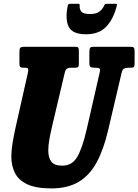

<svg xmlns="http://www.w3.org/2000/svg" viewBox="-20 -1004 750 1042"><path d="M331 -607.5 264 -324.5Q255 -286 248.5 -251Q242 -216 242 -188Q242 -147.5 258.8 -126.2Q275.5 -105 318 -105Q370.5 -105 398.2 -150.8Q426 -196.5 450 -300L521.5 -612.5Q524.5 -626 520.8 -631.2Q517 -636.5 500.5 -636.5H491Q475 -636.5 470 -641.8Q465 -647 465 -662.5V-719.5Q465 -736 468.2 -743Q471.5 -750 488 -750H686.5Q702 -750 706.2 -745.5Q710.5 -741 710.5 -725V-661Q710.5 -645 706.5 -640.8Q702.5 -636.5 688.5 -636.5H681Q662 -636.5 653 -631.5Q644 -626.5 640 -609L567.5 -300Q543 -194 504.8 -123.2Q466.5 -52.5 406.8 -17Q347 18.5 259 18.5Q175 18.5 127.8 -4Q80.5 -26.5 61 -65.5Q41.5 -104.5 41.5 -153.5Q41.5 -186.5 48.2 -227.5Q55 -268.5 63.5 -307.5L132 -612Q134.5 -625 132.5 -630.8Q130.5 -636.5 115 -636.5H109Q95 -636.5 90.2 -640.2Q85.5 -644 85.5 -660.5V-722.5Q85.5 -739 90 -744.5Q94.5 -750 110.5 -750H387.5Q401 -750 404.5 -745.5Q408 -741 408 -727V-658.5Q408 -645 404 -640.8Q400 -636.5 386 -636.5H367.5Q349.5 -636.5 342.2 -630.5Q335 -624.5 331 -607.5ZM447.5 -818Q372.5 -818 352.5 -859.5Q332.5 -901 348 -974Q350 -983.5 361.5 -983.5H405Q413 -983.5 412.5 -975.5Q410.5 -955.5 420.8 -941.8Q431 -928 467.5 -928Q502 -928 518.2 -940.2Q534.5 -952.5 543 -969Q546.5 -976 548.5 -979.8Q550.5 -983.5 559.5 -983.5H606Q614 -983.5 614.8 -981.2Q615.5 -979 613.5 -971.5Q595.5 -900 556.2 -859Q517 -818 447.5 -818Z"/></svg>

Font: Besley* Condensed Heavy
Style: Italic
Weight: 800
Width: 3
Italic angle: -13°
Designer: Owen Earl
Foundry: indestructible type*
Version: Version 3.000; ttfautohint (v1.8.3)